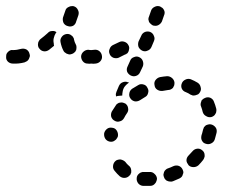

<svg xmlns="http://www.w3.org/2000/svg" viewBox="-42 -583 738 625"><path d="M447 22Q452 22 456 20Q460 18 463 14Q466 11 467 7Q469 3 469 -2Q468 -11 461 -17Q454 -24 445 -23Q441 -23 436 -23Q432 -23 427 -23Q423 -24 418 -22Q414 -21 411 -18Q407 -15 405 -11Q403 -7 403 -3Q402 6 408 14Q414 21 423 22Q430 22 436 22Q442 22 447 22ZM549 -7Q552 -10 553 -15Q555 -19 555 -23Q554 -28 552 -32Q548 -40 540 -43Q531 -46 522 -42Q514 -38 505 -35Q501 -34 498 -31Q494 -28 492 -23Q491 -19 490 -15Q490 -10 492 -6Q493 -2 496 1Q499 5 503 6Q507 8 512 8Q516 9 521 7Q531 3 542 -2Q546 -4 549 -7ZM365 -4Q356 -3 348 -9Q339 -17 331 -27Q325 -34 326 -43Q327 -53 334 -59Q337 -62 342 -63Q346 -64 350 -64Q355 -63 359 -61Q363 -59 366 -56Q371 -49 377 -44Q381 -41 383 -37Q385 -33 385 -29Q386 -26 385 -24Q385 -22 385 -20Q383 -18 383 -16Q382 -15 382 -14Q381 -13 380 -12Q374 -5 365 -4ZM623 -70Q625 -74 624 -79Q624 -83 622 -87Q620 -91 616 -94Q609 -100 600 -99Q591 -98 585 -91Q579 -84 572 -77Q569 -74 567 -70Q565 -66 565 -61Q565 -57 567 -53Q569 -49 572 -45Q578 -39 588 -39Q597 -39 604 -45Q612 -53 619 -62Q622 -66 623 -70ZM663 -151Q665 -161 660 -168Q654 -176 645 -178Q641 -179 637 -178Q632 -177 628 -175Q625 -172 622 -169Q620 -165 619 -161Q617 -155 616 -149Q615 -146 614 -143Q613 -139 613 -134Q613 -130 615 -126Q617 -122 620 -119Q624 -116 628 -115Q637 -112 645 -116Q654 -120 657 -129Q658 -132 659 -136Q661 -144 663 -151ZM301 -131Q306 -124 315 -122Q320 -121 324 -122Q329 -123 332 -126Q336 -128 338 -132Q341 -136 342 -140V-141Q343 -150 338 -158Q333 -166 324 -167Q314 -169 307 -164Q299 -158 297 -149V-148Q296 -139 301 -131ZM320 -203Q323 -194 331 -190Q339 -185 348 -188Q357 -190 362 -199Q366 -207 371 -214Q377 -222 375 -231Q374 -240 366 -246Q362 -248 358 -249Q353 -250 349 -249Q345 -249 341 -246Q337 -244 335 -240Q328 -230 322 -220Q318 -212 320 -203ZM642 -265Q633 -268 625 -264Q624 -264 623 -263Q622 -263 621 -262Q619 -260 617 -259Q616 -257 614 -256Q613 -254 613 -252Q611 -248 611 -243Q611 -239 613 -235Q616 -227 618 -218Q621 -209 629 -205Q637 -200 646 -202Q650 -203 654 -206Q657 -208 659 -212Q662 -216 662 -220Q663 -225 662 -229Q659 -241 654 -253Q651 -261 642 -265ZM379 -279Q377 -270 383 -262Q388 -255 397 -253Q406 -252 414 -257Q422 -262 430 -267Q438 -271 440 -280Q443 -289 438 -297Q434 -306 425 -308Q416 -311 408 -306Q398 -300 388 -294Q380 -288 379 -279ZM337 -284 345 -303Q349 -312 357 -315Q366 -319 375 -315Q375 -315 376 -315Q377 -314 378 -314Q376 -313 375 -312Q368 -307 363 -300Q358 -292 357 -283Q356 -278 356 -272Q351 -272 345 -271Q341 -271 336 -269Q335 -273 335 -277Q336 -280 337 -284ZM562 -324Q553 -320 550 -312Q546 -303 550 -294Q554 -286 563 -283Q571 -280 578 -275Q582 -273 586 -272Q591 -272 595 -273Q599 -274 603 -276Q607 -279 609 -283Q614 -291 611 -300Q609 -309 601 -314Q591 -320 579 -325Q570 -328 562 -324ZM464 -322Q459 -315 461 -306Q462 -296 470 -291Q478 -286 487 -287Q496 -289 505 -290Q510 -290 514 -292Q518 -294 521 -297Q523 -301 525 -305Q526 -309 526 -314Q525 -323 518 -329Q511 -335 502 -335Q490 -334 479 -332Q470 -330 464 -322ZM372 -349Q376 -341 384 -337Q393 -333 401 -336Q410 -339 414 -348L423 -367Q426 -375 423 -384Q420 -393 411 -397Q403 -401 394 -397Q385 -394 382 -386L373 -366Q369 -358 372 -349ZM269 -376Q279 -377 285 -384Q291 -391 290 -400Q289 -410 282 -416Q275 -422 266 -421Q260 -420 255 -420Q250 -420 246 -421Q237 -421 230 -415Q223 -409 222 -400Q222 -390 228 -383Q234 -376 243 -376Q249 -375 255 -376Q262 -375 269 -376ZM46 -384Q50 -387 52 -391Q54 -395 55 -399Q56 -403 54 -408Q52 -417 44 -422Q36 -426 27 -424Q13 -420 0 -420Q-4 -421 -9 -419Q-13 -417 -16 -414Q-19 -411 -21 -407Q-22 -403 -22 -398Q-23 -389 -16 -382Q-9 -376 0 -376Q19 -375 38 -380Q43 -382 46 -384ZM344 -395Q336 -392 327 -395Q318 -399 315 -407Q311 -416 315 -424Q318 -433 327 -437Q336 -441 346 -446Q354 -450 363 -447Q372 -444 376 -436Q380 -429 378 -422Q377 -414 372 -409Q371 -409 371 -409Q370 -408 369 -407Q368 -406 366 -406Q355 -400 344 -395ZM187 -406Q183 -405 179 -407Q174 -408 171 -411Q167 -413 165 -417Q158 -430 155 -446Q153 -455 159 -463Q164 -470 173 -472Q178 -473 182 -472Q187 -471 190 -468Q194 -466 196 -462Q199 -458 199 -454Q201 -445 204 -440Q207 -435 207 -430Q207 -425 206 -420Q205 -419 204 -417Q204 -417 204 -416Q202 -414 200 -412Q198 -410 196 -409Q192 -407 187 -406ZM133 -459Q135 -468 140 -476Q141 -477 142 -478Q136 -483 128 -482Q119 -482 114 -476Q102 -465 90 -456Q87 -454 85 -450Q82 -446 82 -442Q81 -437 82 -433Q83 -428 86 -425Q92 -417 101 -416Q110 -415 118 -421Q126 -427 134 -434Q133 -438 133 -442Q131 -451 133 -459ZM409 -430Q413 -422 421 -418Q430 -414 438 -418Q447 -421 451 -430L459 -449Q463 -458 459 -466Q456 -475 447 -479Q439 -482 430 -479Q421 -475 418 -467L409 -448Q406 -439 409 -430ZM165 -508Q170 -500 179 -498Q187 -495 196 -499Q204 -504 206 -513Q209 -523 213 -533Q216 -542 212 -550Q208 -559 200 -562Q196 -564 191 -563Q187 -563 183 -561Q178 -559 175 -556Q172 -553 171 -549Q167 -537 163 -526Q161 -517 165 -508ZM441 -520Q442 -516 443 -512Q445 -508 449 -505Q452 -502 456 -500Q460 -499 465 -499Q469 -499 473 -501Q477 -503 480 -506Q483 -509 485 -513L492 -533Q494 -537 494 -542Q494 -546 492 -550Q490 -554 487 -557Q483 -560 479 -562Q470 -565 462 -561Q453 -557 450 -549L443 -529Q441 -525 441 -520Z"/></svg>

Font: FRB American Cursive Dashed Extrabold
Style: Bold Italic
Weight: 800
Italic angle: -25°
Version: Version 2.0;Modular Font Editor K font №1